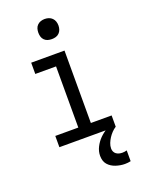

<svg xmlns="http://www.w3.org/2000/svg" viewBox="-174 -815 848 1121"><g transform="rotate(-20 250.0 -255.0)"><path d="M75 0V-70H218V-450H89V-520H296V-70H425V0ZM402 223Q388 223 373.5 220.5Q359 218 345.5 213.5Q332 209 320 201.5Q308 194 298.5 183Q289 172 285 158Q281 144 281 129Q281 101 294.5 74.5Q308 48 328 28Q348 8 373 -6.5Q398 -21 425 -30V0Q411 9 399 21.5Q387 34 378 48Q369 62 362.5 78Q356 94 356 111Q356 121 360 130Q364 139 372 145Q380 151 390 153.5Q400 156 410 156Q417 156 424 155Q431 154 438 152V219Q429 221 420 222Q411 223 402 223ZM250 -608Q237 -608 225 -611.5Q213 -615 204 -624Q195 -633 191.5 -645Q188 -657 188 -670Q188 -683 191.5 -695Q195 -707 204 -716Q213 -725 225 -729Q237 -733 250 -733Q263 -733 275 -729Q287 -725 296 -716Q305 -707 309 -695Q313 -683 313 -670Q313 -657 309 -645Q305 -633 296 -624Q287 -615 275 -611.5Q263 -608 250 -608Z"/></g></svg>

Font: Iosevka Term SS14
Style: Regular
Weight: 400
Monospace: yes
Designer: Belleve Invis
Foundry: Belleve Invis
Version: Version 24.1.1; ttfautohint (v1.8.4)